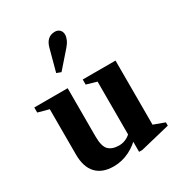

<svg xmlns="http://www.w3.org/2000/svg" viewBox="-198 -985 1058 1131"><g transform="rotate(-30 331.0 -419.5)"><path d="M247.5 10.5Q170 10.5 129 -33.2Q88 -77 88 -162V-470L14 -490V-524.5H241V-196Q241 -128 265.5 -104.2Q290 -80.5 337 -80.5Q368 -80.5 396.2 -97.8Q424.5 -115 440 -151V-80.5Q406 -40.5 355 -15Q304 10.5 247.5 10.5ZM418 10.5V-63L413 -69V-470L343.5 -490V-524.5H566.5V-88.5L641.5 -61V-38.5L440 10.5ZM257 -624.5 227 -635.5 267 -784.5Q275.5 -817 294 -833.8Q312.5 -850.5 341.5 -850.5Q361.5 -850.5 373.8 -838Q386 -825.5 386 -805.5Q386 -790.5 378 -772Q370 -753.5 353 -734Z"/></g></svg>

Font: Libre Caslon Text
Style: Regular
Weight: 400
Designer: Pablo Impallari, Rodrigo Fuenzalida, Katja Schimmel
Foundry: Pablo Impallari, Rodrigo Fuenzalida
Version: Version 2.000